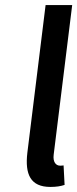

<svg xmlns="http://www.w3.org/2000/svg" viewBox="-20 -726 305 758"><path d="M179 12C203 12 220 9 235 4L231 -73C226 -72 221 -72 217 -72C201 -72 188 -86 192 -116L265 -706H160L88 -123C78 -38 100 12 179 12Z"/></svg>

Font: Falling Sky
Style: LightObl
Weight: 400
Designer: Paul D. Hunt
Foundry: Adobe Systems Incorporated
Version: Version 1.02